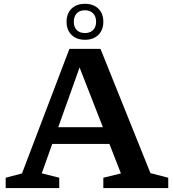

<svg xmlns="http://www.w3.org/2000/svg" viewBox="-20 -962 884 982"><path d="M218 -226V-311.5H578V-226ZM749.5 -76.5 840.5 -53V0H508.5V-53L598.5 -75L374.5 -649H398.5L193.5 -75.5L283 -53V0H9V-53L92.5 -75L335 -712H494ZM414.5 -942.5Q457.5 -942.5 483 -917.8Q508.5 -893 508.5 -850.5Q508.5 -808.5 483 -783.5Q457.5 -758.5 414.5 -758.5Q371.5 -758.5 346 -783.5Q320.5 -808.5 320.5 -850.5Q320.5 -893 346 -917.8Q371.5 -942.5 414.5 -942.5ZM414.5 -793Q441 -793 456.2 -808.5Q471.5 -824 471.5 -850.5Q471.5 -878 456.2 -893.8Q441 -909.5 414.5 -909.5Q387.5 -909.5 372.5 -893.8Q357.5 -878 357.5 -850.5Q357.5 -824 372.5 -808.5Q387.5 -793 414.5 -793Z"/></svg>

Font: Newsreader 7pt Medium
Style: Regular
Weight: 500
Designer: Hugues Gentile
Foundry: Production Type
Version: Version 1.003